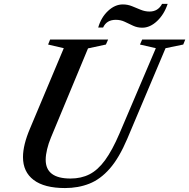

<svg xmlns="http://www.w3.org/2000/svg" viewBox="-20 -967 983 998"><path d="M318 10.5Q210.5 10.5 155 -31.5Q99.5 -73.5 99.5 -150.5Q99.5 -213.5 136 -299L311.5 -716.5L230 -735.5L240.5 -761.5H542L530.5 -735.5L437.5 -715.5L245 -252.5Q232 -221.5 224.8 -191.2Q217.5 -161 217.5 -136.5Q217.5 -39 346.5 -39Q402 -39 445.2 -61Q488.5 -83 526 -134.2Q563.5 -185.5 601 -273L790 -716.5L707.5 -735.5L719 -761.5H943L932.5 -735.5L840.5 -716.5L641.5 -245.5Q599.5 -146.5 550.8 -90.8Q502 -35 444.2 -12.2Q386.5 10.5 318 10.5ZM719.5 -823Q694 -823 672 -833.2Q650 -843.5 628.5 -853.8Q607 -864 582 -864Q534 -864 516 -824H490.5Q505.5 -876.5 541.5 -910.2Q577.5 -944 618.5 -944Q643.5 -944 666.2 -934.8Q689 -925.5 711.5 -916.2Q734 -907 757.5 -907Q801.5 -907 822.5 -947H851.5Q833.5 -892.5 796.8 -857.8Q760 -823 719.5 -823Z"/></svg>

Font: Libre Caslon Text Medium Italic
Style: Regular
Weight: 500
Italic angle: -22.583°
Designer: Pablo Impallari, Rodrigo Fuenzalida, Katja Schimmel
Foundry: Pablo Impallari, Rodrigo Fuenzalida
Version: Version 2.000